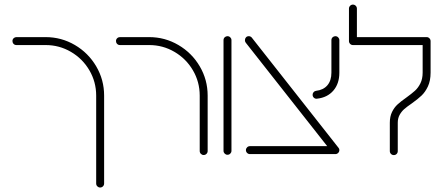

<svg xmlns="http://www.w3.org/2000/svg" viewBox="-20 -683 1964 851"><path d="M423.7 148.1Q416.7 148.1 411.5 143Q406.3 137.8 406.3 130.4V-259.3Q406.3 -320 376.1 -371.5Q345.9 -423 294.4 -453.1Q243 -483.3 182.2 -483.3H52.6Q45.2 -483.3 40.2 -488.5Q35.2 -493.7 35.2 -501.1Q35.2 -508.5 40.4 -513.5Q45.6 -518.5 52.6 -518.5H182.2Q252.2 -518.5 311.9 -483.5Q371.5 -448.5 406.5 -388.9Q441.5 -329.3 441.5 -259.3V130.4Q441.5 137.8 436.3 143Q431.1 148.1 423.7 148.1Z M882.6 4.1Q875.6 4.1 870.4 -1.1Q865.2 -6.3 865.2 -13.7V-259.3Q865.2 -320 835 -371.5Q804.8 -423 753.3 -453.1Q701.9 -483.3 641.1 -483.3H511.5Q504.1 -483.3 499.1 -488.5Q494.1 -493.7 494.1 -501.1Q494.1 -508.5 499.3 -513.5Q504.4 -518.5 511.5 -518.5H641.1Q711.1 -518.5 770.7 -483.5Q830.4 -448.5 865.4 -388.9Q900.4 -329.3 900.4 -259.3V-13.7Q900.4 -6.3 895.2 -1.1Q890 4.1 882.6 4.1Z M970.7 -14.4V-505.2Q970.7 -512.6 975.9 -517.6Q981.1 -522.6 988.1 -522.6Q995.6 -522.6 1000.7 -517.4Q1005.9 -512.2 1005.9 -505.2V-14.4Q1005.9 -7.4 1000.7 -2.2Q995.6 3 988.1 3Q981.1 3 975.9 -2.2Q970.7 -7.4 970.7 -14.4Z M1065.6 -504.8Q1065.6 -512.2 1070.2 -517.4Q1074.8 -522.6 1083 -522.6Q1087 -522.6 1090.6 -520.7Q1094.1 -518.9 1096.3 -515.9L1479.6 -28.9H1435.2L1069.3 -493.7Q1065.6 -498.5 1065.6 -504.8ZM1070 -17.8Q1070 -24.8 1075.2 -30Q1080.4 -35.2 1087.8 -35.2H1466.3Q1473.7 -35.2 1478.9 -30Q1484.1 -24.8 1484.1 -17.8Q1484.1 -10.4 1478.9 -5.2Q1473.7 0 1466.3 0H1087.8Q1080.4 0 1075.2 -5.2Q1070 -10.4 1070 -17.8ZM1365.6 -263Q1365.6 -269.6 1370 -274.6Q1374.4 -279.6 1380.7 -280.4Q1413.3 -284.1 1431.1 -305Q1448.9 -325.9 1448.9 -361.1V-505.2Q1448.9 -512.6 1454.1 -517.6Q1459.3 -522.6 1466.3 -522.6Q1473.7 -522.6 1478.9 -517.4Q1484.1 -512.2 1484.1 -505.2V-361.1Q1484.1 -312.2 1457.6 -281.5Q1431.1 -250.7 1385.2 -245.6Q1377.4 -244.4 1371.5 -249.6Q1365.6 -254.8 1365.6 -263Z M1707.8 -13.3V-138.9Q1707.8 -166.7 1717.6 -186.7Q1727.4 -206.7 1741.9 -220Q1756.3 -233.3 1780.7 -250.4Q1804.8 -267.8 1819.3 -280.9Q1833.7 -294.1 1843.5 -313.9Q1853.3 -333.7 1853.3 -361.5V-500.7H1888.5V-361.5Q1888.5 -325.2 1876.7 -300Q1864.8 -274.8 1848.3 -259.3Q1831.9 -243.7 1804.8 -224.4Q1783.7 -210 1771.5 -199.3Q1759.3 -188.5 1751.1 -173.5Q1743 -158.5 1743 -138.9V-13.3Q1743 -5.9 1738 -0.7Q1733 4.4 1725.6 4.4Q1718.1 4.4 1713 -0.7Q1707.8 -5.9 1707.8 -13.3ZM1544.1 -662.6Q1551.5 -662.6 1556.7 -657.4Q1561.9 -652.2 1561.9 -644.8V-500.7H1526.7V-644.8Q1526.7 -652.2 1531.9 -657.4Q1537 -662.6 1544.1 -662.6ZM1526.7 -500.7Q1526.7 -508.1 1531.9 -513.3Q1537 -518.5 1544.1 -518.5H1871.1Q1878.1 -518.5 1883.3 -513.3Q1888.5 -508.1 1888.5 -500.7Q1888.5 -493.7 1883.5 -488.5Q1878.5 -483.3 1871.1 -483.3H1544.1Q1537 -483.3 1531.9 -488.5Q1526.7 -493.7 1526.7 -500.7Z"/></svg>

Font: 26F Galaxy Hebrew Light
Style: Regular
Weight: 300
Designer: C₂₉H₂₅N₃O₅
Version: Version 1.000